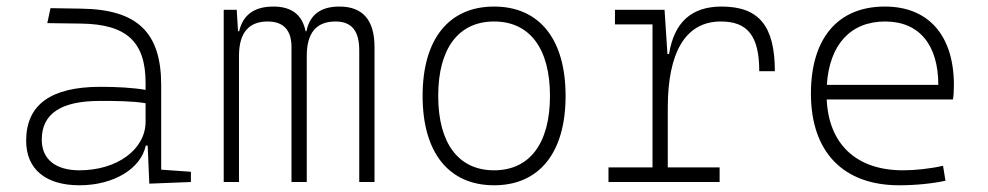

<svg xmlns="http://www.w3.org/2000/svg" viewBox="-20 -547 2970 577"><path d="M428.7 4.9 553.7 0V-30.8L464.4 -37.1V-291.5C464.4 -449.7 392.6 -518.6 224.6 -521L131.8 -522.5L122.1 -477.5L224.6 -476.1C359.9 -474.1 417.5 -421.9 417.5 -297.9V-276.9C381.3 -283.2 333 -286.1 282.2 -286.1C132.8 -286.1 58.6 -232.4 58.6 -124C58.6 -39.1 116.7 9.8 218.8 9.8C322.8 9.8 403.8 -41 418 -109.4H423.8ZM417.5 -236.8V-181.2C417.5 -98.1 332 -35.2 218.8 -35.2C147 -35.2 105.5 -68.4 105.5 -127.4C105.5 -205.1 163.1 -243.7 279.8 -243.7C324.2 -243.7 376.5 -243.7 417.5 -236.8Z M1059.6 0H1105.5V-405.3C1105.5 -486.8 1070.3 -527.3 1000 -527.3C943.8 -527.3 911.1 -502.9 900.9 -453.1H898.4C888.2 -502.9 856 -527.3 801.8 -527.3C744.6 -527.3 710.4 -502.9 698.7 -453.1H695.3L691.4 -517.6H652.3V0H698.2V-378.9C698.2 -447.8 727.1 -482.4 784.2 -482.4C832 -482.4 856 -456.5 856 -405.3V0H901.9V-378.9C901.9 -447.8 930.2 -482.4 988.3 -482.4C1037.1 -482.4 1059.6 -454.1 1059.6 -395.5Z M1464.8 9.8C1600.6 9.8 1679.7 -87.9 1679.7 -258.8C1679.7 -429.7 1600.6 -527.3 1464.8 -527.3C1329.1 -527.3 1250 -429.7 1250 -258.8C1250 -87.9 1329.1 9.8 1464.8 9.8ZM1464.8 -35.2C1357.9 -35.2 1296.9 -116.2 1296.9 -258.8C1296.9 -401.4 1357.9 -482.4 1464.8 -482.4C1571.8 -482.4 1632.8 -401.4 1632.8 -258.8C1632.8 -116.2 1571.8 -35.2 1464.8 -35.2Z M1986.8 -222.7C1986.8 -388.7 2039.1 -482.4 2146.5 -482.4C2227.1 -482.4 2261.7 -438.5 2261.7 -333H2308.6C2308.6 -469.7 2260.3 -527.3 2148.4 -527.3C2058.1 -527.3 2005.9 -480 1990.7 -384.8H1985.8L1977.1 -517.6H1828.1V-473.6H1940.9V-43.9H1808.6V0H2142.6V-43.9H1986.8Z M2682.1 9.8C2732.4 9.8 2784.2 4.4 2821.3 -3.9L2814 -48.8C2775.9 -40 2730.5 -35.2 2693.8 -35.2C2553.7 -35.2 2470.7 -113.3 2464.4 -248H2843.8C2845.7 -258.3 2846.7 -274.4 2846.7 -291C2846.7 -440.4 2770.5 -527.3 2639.2 -527.3C2498 -527.3 2417 -432.1 2417 -265.6C2417 -90.8 2513.7 9.8 2682.1 9.8ZM2464.8 -292C2472.7 -413.1 2536.1 -482.4 2640.1 -482.4C2741.7 -482.4 2799.8 -413.1 2799.8 -292Z"/></svg>

Font: Cascadia Code PL ExtraLight
Style: Regular
Weight: 200
Monospace: yes
Designer: Aaron Bell
Foundry: Saja Typeworks
Version: Version 2404.023